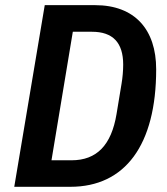

<svg xmlns="http://www.w3.org/2000/svg" viewBox="-20 -718 640 738"><path d="M34.8 0H250.7C460.2 0 580.3 -159.8 580.3 -451.7C580.3 -604.4 498.2 -698.2 345.5 -698.2H152ZM177.9 -101.9 259.9 -595.9H333.8C413.7 -595.9 453.5 -554 453.5 -469.8C453.5 -447.4 451.3 -419.7 447.1 -395.6L427.9 -279.5C408 -159.8 351.6 -101.9 255 -101.9Z"/></svg>

Font: Margiela Mono Italic SmBold It
Style: Regular
Weight: 600
Designer: Mike Abbink, Paul van der Laan, Pieter van Rosmalen
Foundry: Bold Monday
Version: Version 2.003 2021